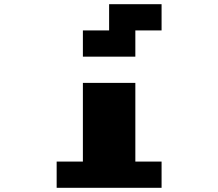

<svg xmlns="http://www.w3.org/2000/svg" viewBox="-20 -895 1040 915"><path d="M500 -875H750V-750H625V-625H375V-750H500ZM375 -500H625V-125H750V0H250V-125H375Z"/></svg>

Font: Dogica
Style: Bold
Weight: 700
Monospace: yes
Designer: Roberto Mocci
Version: Version 001.000